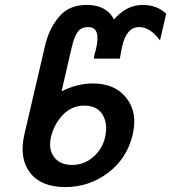

<svg xmlns="http://www.w3.org/2000/svg" viewBox="-20 -760 695 780"><path d="M245 0Q147 0 102 -58.5Q57 -117 79 -214L162 -570Q178 -643 220 -692Q260 -740 332 -740Q413 -740 443 -681Q494 -740 560 -740Q618 -740 655 -704L630 -596Q590 -650 545 -650Q494 -650 476 -571Q475 -567 471.5 -547Q468 -527 467 -522H361L364 -539Q365 -544 367.5 -551Q370 -558 370 -560Q391 -650 339 -650Q309 -650 295 -629.5Q281 -609 272 -570L230 -389Q294 -421 357 -421Q447 -421 493.5 -362Q540 -303 519 -213Q496 -116 419 -58Q342 0 245 0ZM273 -90Q321 -90 358.5 -122Q396 -154 407 -203Q419 -258 396.5 -294.5Q374 -331 322 -331Q272 -331 236 -294Q199 -255 187 -203Q176 -153 200 -121.5Q224 -90 273 -90Z"/></svg>

Font: Miedinger
Style: Bold-Italic
Weight: 700
Italic angle: -13°
Version: Version 001.000